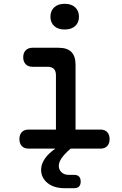

<svg xmlns="http://www.w3.org/2000/svg" viewBox="-20 -781 640 1009"><path d="M508 -100Q531 -100 543.5 -86.5Q556 -73 556 -50Q556 -27 543.5 -13.5Q531 0 508 0H352L348 3Q318 29 303.5 50.5Q289 72 289 91Q289 111 303.5 124.5Q318 138 342 138H370Q387 138 395.5 147Q404 156 404 173Q404 190 395.5 199Q387 208 369 208H320Q263 208 229.5 180.5Q196 153 196 111Q196 81 217 51Q235 25 271 0H130Q107 0 94.5 -13.5Q82 -27 82 -50Q82 -73 94.5 -86.5Q107 -100 130 -100H274V-386Q274 -408 263 -419Q252 -430 230 -430H151Q128 -430 115 -443.5Q102 -457 102 -480Q102 -503 115 -516.5Q128 -530 151 -530H288Q333 -530 355 -508Q377 -486 377 -441V-100ZM320 -626Q285 -626 265 -644Q245 -662 245 -693Q245 -724 265 -742.5Q285 -761 320 -761Q355 -761 375 -742.5Q395 -724 395 -693Q395 -662 375 -644Q355 -626 320 -626Z"/></svg>

Font: Maple Mono Normal NL Medium
Style: Regular
Weight: 500
Monospace: yes
Designer: subframe7536
Version: Version 7.000